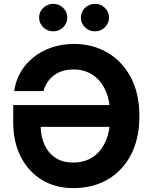

<svg xmlns="http://www.w3.org/2000/svg" viewBox="-20 -965 788 995"><path d="M360.1 9.8Q265.5 9.8 195.6 -33.8Q125.7 -77.3 87.1 -153.9Q48.5 -230.5 48.5 -329.7V-420.6H595.9V-307.4H159.8L190.8 -312Q190.8 -260.8 209.5 -217.6Q228.2 -174.3 265.8 -148.4Q303.3 -122.6 359 -122.6Q417.7 -122.6 460.8 -150.9Q503.9 -179.2 527.6 -233.2Q551.4 -287.1 551.4 -364.3Q551.4 -441.2 527.3 -495Q503.3 -548.8 460.4 -576.9Q417.5 -605 361.2 -605Q330.8 -605 305.4 -597.4Q280.1 -589.8 260.3 -575.2Q240.4 -560.5 226.5 -539.8Q212.5 -519.1 205 -492.9H53.4Q61.1 -546.7 87.2 -591.5Q113.3 -636.2 154.6 -668.9Q195.9 -701.6 248.9 -719.4Q302 -737.3 363.3 -737.3Q459.2 -737.3 536.1 -692.8Q613 -648.3 657.7 -564.6Q702.4 -480.8 702.4 -362.8Q702.4 -276.3 677.8 -207.6Q653.1 -138.9 607.7 -90.3Q562.2 -41.7 499.4 -16Q436.5 9.8 360.1 9.8ZM472.2 -802.7Q441.9 -802.7 420.4 -823.6Q399 -844.6 399 -873.9Q399 -903.5 420.4 -924.2Q441.9 -945 472.2 -945Q502.4 -945 523.7 -924.2Q545 -903.5 545 -874Q545 -844.5 523.7 -823.6Q502.4 -802.7 472.2 -802.7ZM255.8 -802.7Q225.5 -802.7 204.1 -823.6Q182.6 -844.6 182.6 -873.9Q182.6 -903.5 204.1 -924.2Q225.5 -945 255.8 -945Q286 -945 307.4 -924.2Q328.7 -903.5 328.7 -874Q328.7 -844.5 307.4 -823.6Q286 -802.7 255.8 -802.7Z"/></svg>

Font: Adwaita Sans
Style: Regular
Weight: 400
Designer: Rasmus Andersson
Foundry: rsms
Version: Version 4.001;git-9221beed3